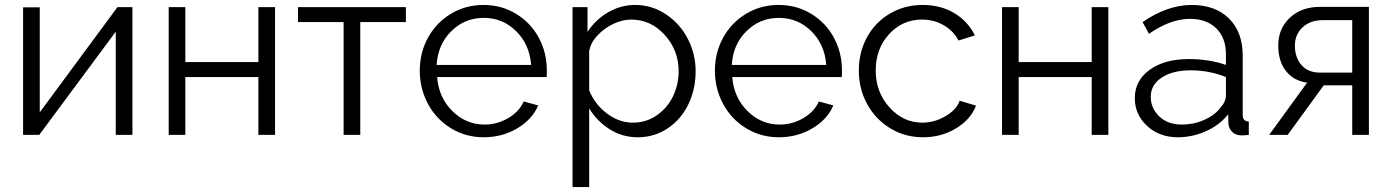

<svg xmlns="http://www.w3.org/2000/svg" viewBox="-20 -550 5677 783"><path d="M74.2 0V-520H142.1V-91.8L459 -521H520V0H452.1V-420.9L140.1 0Z M668 0V-521H735.8V-296.9H1033.7V-521H1101.6V0H1033.7V-235.8H735.8V0Z M1381.3 0V-460H1195.3V-521H1635.3V-460H1449.2V0Z M1952.6 9.8Q1878.9 9.8 1818.6 -27.3Q1758.3 -64.5 1725.1 -126.7Q1691.9 -189 1691.9 -262.2Q1691.9 -334.5 1725.1 -395.8Q1758.3 -457 1818.4 -493.4Q1878.4 -529.8 1951.7 -529.8Q2025.9 -529.8 2085.7 -492.9Q2145.5 -456.1 2177.7 -395.3Q2210 -334.5 2210 -263.2Q2210 -240.7 2209 -235.8H1762.7Q1769 -152.3 1824.7 -97.2Q1880.4 -42 1956.1 -42Q2007.3 -42 2052.2 -68.1Q2097.2 -94.2 2115.7 -136.2L2174.8 -120.1Q2150.4 -62.5 2089.1 -26.4Q2027.8 9.8 1952.6 9.8ZM1760.7 -285.2H2146Q2139.6 -369.1 2084.7 -423.1Q2029.8 -477.1 1952.6 -477.1Q1875.5 -477.1 1820.6 -422.9Q1765.6 -368.7 1760.7 -285.2Z M2382.8 -107.9V212.9H2314.9V-521H2376V-419.9Q2408.2 -469.7 2460 -499.8Q2511.7 -529.8 2569.8 -529.8Q2639.2 -529.8 2696.5 -491.2Q2753.9 -452.6 2785.4 -390.9Q2816.9 -329.1 2816.9 -259.8Q2816.9 -186.5 2787.4 -125Q2757.8 -63.5 2703.4 -26.9Q2648.9 9.8 2580.6 9.8Q2518.1 9.8 2466.6 -22.7Q2415 -55.2 2382.8 -107.9ZM2747.6 -259.8Q2747.6 -344.7 2690.9 -407.5Q2634.3 -470.2 2553.7 -470.2Q2519.5 -470.2 2481.9 -452.9Q2444.3 -435.5 2416 -404.8Q2387.7 -374 2382.8 -340.8V-181.2Q2406.2 -124 2455.6 -86.9Q2504.9 -49.8 2561.5 -49.8Q2615.7 -49.8 2659.2 -80.3Q2702.6 -110.8 2725.1 -158.4Q2747.6 -206.1 2747.6 -259.8Z M3156.2 9.8Q3082.5 9.8 3022.2 -27.3Q2961.9 -64.5 2928.7 -126.7Q2895.5 -189 2895.5 -262.2Q2895.5 -334.5 2928.7 -395.8Q2961.9 -457 3022 -493.4Q3082 -529.8 3155.3 -529.8Q3229.5 -529.8 3289.3 -492.9Q3349.1 -456.1 3381.3 -395.3Q3413.6 -334.5 3413.6 -263.2Q3413.6 -240.7 3412.6 -235.8H2966.3Q2972.7 -152.3 3028.3 -97.2Q3084 -42 3159.7 -42Q3210.9 -42 3255.9 -68.1Q3300.8 -94.2 3319.3 -136.2L3378.4 -120.1Q3354 -62.5 3292.7 -26.4Q3231.4 9.8 3156.2 9.8ZM2964.4 -285.2H3349.6Q3343.3 -369.1 3288.3 -423.1Q3233.4 -477.1 3156.2 -477.1Q3079.1 -477.1 3024.2 -422.9Q2969.2 -368.7 2964.4 -285.2Z M3744.1 9.8Q3669.9 9.8 3609.6 -27.3Q3549.3 -64.5 3515.9 -126.5Q3482.4 -188.5 3482.4 -262.2Q3482.4 -335.9 3515.1 -397Q3547.9 -458 3607.9 -493.9Q3668 -529.8 3743.2 -529.8Q3815.9 -529.8 3871.6 -496.6Q3927.2 -463.4 3955.6 -405.8L3889.2 -384.8Q3867.7 -424.8 3827.9 -447.5Q3788.1 -470.2 3740.2 -470.2Q3660.2 -470.2 3605.7 -410.6Q3551.3 -351.1 3551.3 -262.2Q3551.3 -174.3 3607.4 -112.1Q3663.6 -49.8 3741.2 -49.8Q3791 -49.8 3836.2 -76.4Q3881.3 -103 3893.6 -139.2L3960.4 -119.1Q3938.5 -62.5 3878.7 -26.4Q3818.8 9.8 3744.1 9.8Z M4066.4 0V-521H4134.3V-296.9H4432.1V-521H4500V0H4432.1V-235.8H4134.3V0Z M4607.9 -149.9Q4607.9 -221.7 4668.7 -265.4Q4729.5 -309.1 4827.6 -309.1Q4911.6 -309.1 4979.5 -285.2V-329.1Q4979.5 -395.5 4940.2 -434.3Q4900.9 -473.1 4832.5 -473.1Q4753.9 -473.1 4665.5 -412.1L4639.6 -460Q4741.2 -529.8 4839.8 -529.8Q4936 -529.8 4991.9 -474.6Q5047.9 -419.4 5047.9 -323.2V-82Q5047.9 -67.9 5053.7 -61.5Q5059.6 -55.2 5072.8 -54.2V0Q5048.3 2.9 5041.5 2Q5017.6 1.5 5004.2 -12.9Q4990.7 -27.3 4989.7 -45.9L4988.8 -84Q4954.1 -40 4898.4 -15.1Q4842.8 9.8 4783.7 9.8Q4708 9.8 4658 -36.4Q4607.9 -82.5 4607.9 -149.9ZM4956.5 -109.9Q4979.5 -135.7 4979.5 -160.2V-235.8Q4911.6 -263.2 4835.9 -263.2Q4762.2 -263.2 4717.5 -233.6Q4672.9 -204.1 4672.9 -154.8Q4672.9 -108.9 4707.5 -75.4Q4742.2 -42 4799.8 -42Q4848.1 -42 4890.6 -60.8Q4933.1 -79.6 4956.5 -109.9Z M5155.8 0 5310.5 -212.9Q5256.3 -220.2 5224.6 -260Q5192.9 -299.8 5192.9 -365.2Q5192.9 -433.1 5240 -477.5Q5287.1 -522 5363.8 -522H5562.5V0H5494.6V-202.1H5378.4L5231.4 0ZM5362.8 -253.9H5494.6V-467.8H5374.5Q5323.2 -467.8 5292 -438.5Q5260.7 -409.2 5260.7 -363.8Q5260.7 -315.9 5287.4 -284.9Q5314 -253.9 5362.8 -253.9Z"/></svg>

Font: Rawline
Style: Regular
Weight: 400
Designer: Matt McInerney, Pablo Impallari, Rodrigo Fuenzalida
Foundry: Matt McInerney, Pablo Impallari, Rodrigo Fuenzalida
Version: Version 4.020;PS 004.020;hotconv 1.0.88;makeotf.lib2.5.64775